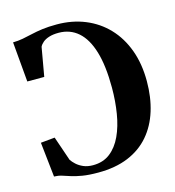

<svg xmlns="http://www.w3.org/2000/svg" viewBox="-112 -846 866 952"><g transform="rotate(-15 320.5 -370.5)"><path d="M275.5 11Q227 11 194.5 5.5Q162 0 139.5 -7.2Q117 -14.5 98.2 -20.5Q79.5 -26.5 58 -27L38.5 -205.5L111 -212.5L154 -87Q162 -75 176.2 -62Q190.5 -49 211.2 -40Q232 -31 260 -31Q312 -31 348 -59Q384 -87 406.5 -135.5Q429 -184 439.2 -246.8Q449.5 -309.5 449.5 -378.5Q449.5 -490.5 427.5 -563.8Q405.5 -637 364 -673.2Q322.5 -709.5 264 -709.5Q235 -709.5 214.8 -703Q194.5 -696.5 182.5 -686.2Q170.5 -676 165 -664.5L139 -516.5H52L34 -722Q61 -722.5 85 -727Q109 -731.5 134.5 -737.5Q160 -743.5 191.5 -747.8Q223 -752 265.5 -752Q344.5 -752 410.5 -725Q476.5 -698 524.5 -647.5Q572.5 -597 598.8 -525.5Q625 -454 625 -365Q625 -282 603.5 -213Q582 -144 538.8 -93.8Q495.5 -43.5 429.8 -16.2Q364 11 275.5 11Z"/></g></svg>

Font: Merriweather 96pt
Style: Bold
Weight: 700
Version: Version 2.100